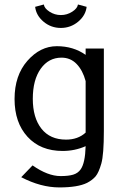

<svg xmlns="http://www.w3.org/2000/svg" viewBox="-20 -653 547 843"><path d="M43.9 0ZM322.3 -633.3 360.4 -623Q356 -585 323 -557.6Q290 -530.3 247.1 -530.3Q204.1 -530.3 171.4 -557.6Q138.7 -585 134.3 -623L172.4 -633.3Q174.8 -616.2 197.5 -601.6Q220.2 -586.9 247.3 -586.9Q274.4 -586.9 297.1 -601.6Q319.8 -616.2 322.3 -633.3ZM436 -439.9V-78.1Q436 26.4 424.8 65.4Q413.6 104.5 399.9 121.1Q385.7 137.7 362.3 149.9Q321.8 169.9 240.5 169.9Q159.2 169.9 73.2 125L123 73.2Q189.9 120.1 246.1 120.1Q280.8 120.1 301.5 113.8Q322.3 107.4 334 90.8Q354 63 356 -11.2Q308.6 9.8 254.9 9.8Q157.7 9.8 100.8 -52.5Q43.9 -114.7 43.9 -218.3Q43.9 -321.8 100.3 -386Q156.7 -450.2 229.5 -450.2Q302.2 -450.2 356 -412.1V-439.9ZM356 -70.8V-296.9Q343.3 -344.2 316.4 -372.1Q289.6 -399.9 250 -399.9Q193.4 -399.9 158.7 -351.1Q124 -302.2 124 -219.2Q124 -136.2 161.9 -88.1Q199.7 -40 270 -40Q322.3 -40 356 -70.8Z"/></svg>

Font: Pfennig
Style: Medium
Weight: 500
Version: Version 20120410 ; ttfautohint (v0.8)